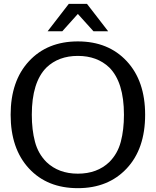

<svg xmlns="http://www.w3.org/2000/svg" viewBox="-20 -958 807 996"><path d="M541 -795.9H464.8L383.8 -885.7L303.2 -795.9H227.1L336.9 -938H431.2ZM623 -362.8Q623 -531.7 546.9 -607.9Q483.9 -668 383.8 -668Q284.2 -668 221.2 -607.9Q145 -531.7 145 -362.8Q145 -284.7 161.4 -222.7Q177.7 -160.6 221.2 -117.2Q284.2 -57.1 383.8 -57.1Q483.9 -57.1 546.9 -117.2Q590.3 -160.6 606.7 -222.7Q623 -284.7 623 -362.8ZM732.9 -362.8Q732.9 -186 637.2 -84Q541.5 18.1 383.8 18.1Q224.6 18.1 129.9 -84.5Q35.2 -187 35.2 -362.8Q35.2 -538.1 130.4 -640.6Q225.6 -743.2 383.8 -743.2Q542 -743.2 637.5 -640.6Q732.9 -538.1 732.9 -362.8Z"/></svg>

Font: Aurulent Sans
Style: Regular
Weight: 400
Version: Version 2007.05.04